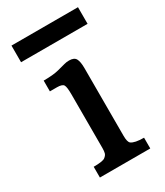

<svg xmlns="http://www.w3.org/2000/svg" viewBox="-174 -758 713 830"><g transform="rotate(-30 182.5 -342.5)"><path d="M25.9 0ZM71.8 -53.7Q117.2 -53.7 128.7 -62.3Q140.1 -70.8 142.6 -80.6Q145 -90.3 145 -105V-374Q145 -409.2 138.9 -419.9Q132.8 -430.7 106 -430.7H70.8V-484.4Q118.7 -484.4 146 -491.5Q173.3 -498.5 184.6 -501.7Q195.8 -504.9 209 -504.9Q234.4 -504.9 242.4 -490Q250.5 -475.1 250.5 -442.4V-105Q250.5 -74.2 260.3 -66.4Q276.9 -53.7 323.2 -53.7V0H71.8ZM25.9 -602.1V-685.1H357.9V-602.1Z"/></g></svg>

Font: Arbutus Slab
Style: Regular
Weight: 400
Version: Version 1.002; ttfautohint (v0.92) -l 10 -r 16 -G 200 -x 7 -